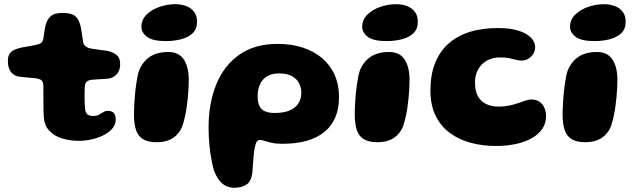

<svg xmlns="http://www.w3.org/2000/svg" viewBox="-20 -658 3042 914"><path d="M356.1 12.4Q313.5 12.4 275.6 1Q237.6 -10.4 213.6 -36.8Q189.5 -63.1 188.1 -107.8Q187.5 -119.6 187.2 -133.3Q187 -147 186.8 -161.6Q186.6 -176.2 186.6 -191.1Q186.5 -205.9 186.6 -220.6Q186.6 -235.4 186.5 -249Q186.4 -271.1 175 -277.7Q163.6 -284.2 145 -286Q134.9 -287 123.1 -287.9Q111.4 -288.8 99.1 -290Q86.8 -291.2 74 -292.5Q48 -295.8 32.8 -314.5Q17.5 -333.2 17.5 -367Q17.5 -390.6 26.4 -403.2Q35.4 -415.8 50.6 -421.9Q65.8 -428.1 83.5 -431.9Q105.5 -435.5 122.6 -438.8Q139.8 -442.1 153.5 -444.9Q167.6 -447.8 176.2 -454.4Q184.9 -461.1 187 -477.6Q188.8 -488.9 190.2 -500.4Q191.8 -512 193.7 -522.9Q195.6 -533.9 198.1 -542.4Q207.9 -571.5 224.9 -583.9Q241.9 -596.4 278 -596.4Q306.5 -596.4 323.3 -589.7Q340.1 -583 349.4 -568.8Q358.6 -554.5 364.2 -531Q366.5 -519.1 368 -510Q369.5 -500.9 370.6 -492.8Q371.8 -484.8 372.9 -477Q374.1 -469.2 375.4 -460.1Q377.5 -445 387.9 -437.1Q398.4 -429.2 413.5 -426.8Q426.4 -424.8 438.4 -423Q450.5 -421.2 462.1 -419.9Q473.8 -418.6 485 -416.8Q510.4 -413.2 531.2 -399.2Q552.1 -385.1 552.1 -351.5Q552.1 -322.2 535.1 -304Q518 -285.8 492.1 -283.1Q469.6 -281.6 448.6 -280.6Q427.5 -279.5 414.2 -278Q403.6 -276.9 394.6 -270.8Q385.5 -264.6 383.6 -245.6Q383.2 -235 382.9 -224Q382.5 -213 382.6 -202Q382.8 -191 382.8 -180.4Q382.9 -169.8 383.5 -159.9Q384.1 -150.1 384.9 -141.2Q386.5 -122.9 395 -114.4Q403.5 -106 425 -106Q440.6 -106 451.4 -112.1Q462.1 -118.2 471.8 -124.2Q481.4 -130.1 493.5 -130.1Q513.6 -130.1 522.2 -119.5Q530.8 -108.9 530.8 -88.4Q530.8 -64.8 514.8 -46.2Q498.9 -27.6 473.2 -14.6Q447.5 -1.5 416.8 5.4Q386.1 12.4 356.1 12.4Z M726.2 19Q683.2 19 659.6 3.8Q636 -11.4 626.9 -41Q617.8 -70.6 617.8 -113.4Q617.8 -129.1 618.6 -147.5Q619.4 -165.9 620.7 -185.2Q622 -204.5 624.1 -223.8Q626.2 -243 628.9 -260.9Q631.5 -278.9 634.6 -294.2Q637.8 -309.6 641.5 -320.8Q659 -364.6 693.2 -387.6Q727.5 -410.5 781.2 -410.5Q831.4 -410.5 855 -374.8Q878.6 -339 878.6 -277.4Q878.6 -259.4 877.5 -237.8Q876.4 -216.1 874.1 -193.4Q871.9 -170.6 868.7 -147.9Q865.5 -125.1 860.9 -104.7Q856.4 -84.2 851.2 -67.3Q846 -50.4 839.4 -39.2Q821.6 -9.8 793.7 4.6Q765.8 19 726.2 19ZM769 -462.4Q706.6 -462.4 679.9 -482.8Q653.1 -503.2 653.1 -529.9Q653.1 -564.4 677.9 -588.6Q702.6 -612.8 739.8 -625.4Q776.9 -638.1 814.5 -638.1Q842.2 -638.1 865.8 -629.4Q889.2 -620.8 903.6 -602.2Q918 -583.8 918 -554Q918 -520.4 897.4 -500.3Q876.8 -480.2 842.8 -471.3Q808.8 -462.4 769 -462.4Z M1094.4 235.8Q1071.4 235.8 1052.9 225.8Q1034.5 215.8 1020.8 196.6Q1007.1 177.4 997.6 149.9Q992.6 132.8 988.8 113.8Q984.9 94.8 981.9 74.5Q978.9 54.2 976.9 33.1Q975 12 973.9 -9.1Q972.9 -30.1 972.9 -50.9Q972.9 -166.5 1009.5 -256.4Q1046.1 -346.2 1119.4 -397.7Q1192.6 -449.1 1302.2 -449.1Q1366.4 -449.1 1419.8 -432Q1473.2 -414.9 1512.4 -382Q1551.5 -349.1 1572.7 -302.1Q1593.9 -255.1 1593.9 -195.4Q1593.9 -140.1 1575.9 -98.6Q1558 -57 1523.4 -29.2Q1488.8 -1.4 1439.1 12.6Q1389.4 26.5 1325.4 26.5Q1293.9 26.5 1272.9 21.8Q1252 17.1 1239.3 12.6Q1226.6 8.1 1218.9 8.1Q1209.4 8.1 1203.6 14.8Q1197.9 21.4 1194.9 36Q1191.9 46.2 1189.9 61.6Q1188 77 1186.4 94.4Q1184.8 111.8 1183.8 127.9Q1182.8 144.1 1182 156.1Q1178.2 202.9 1155.3 219.3Q1132.4 235.8 1094.4 235.8ZM1287.5 -120.2Q1332.1 -120.2 1360.1 -132.8Q1388.1 -145.2 1401.2 -167Q1414.4 -188.8 1414.4 -216.8Q1414.4 -239.8 1404.1 -260.8Q1393.8 -281.9 1370.5 -295.2Q1347.2 -308.6 1307.9 -308.6Q1283.5 -308.6 1264.6 -301.2Q1245.6 -293.8 1232.8 -279.6Q1219.9 -265.4 1213.2 -245.2Q1206.5 -225 1206.5 -199.1Q1206.5 -172.2 1214.4 -154.7Q1222.4 -137.1 1240.3 -128.7Q1258.2 -120.2 1287.5 -120.2Z M1777.2 19Q1734.2 19 1710.6 3.8Q1687 -11.4 1677.9 -41Q1668.8 -70.6 1668.8 -113.4Q1668.8 -129.1 1669.6 -147.5Q1670.4 -165.9 1671.7 -185.2Q1673 -204.5 1675.1 -223.8Q1677.2 -243 1679.9 -260.9Q1682.5 -278.9 1685.6 -294.2Q1688.8 -309.6 1692.5 -320.8Q1710 -364.6 1744.2 -387.6Q1778.5 -410.5 1832.2 -410.5Q1882.4 -410.5 1906 -374.8Q1929.6 -339 1929.6 -277.4Q1929.6 -259.4 1928.5 -237.8Q1927.4 -216.1 1925.1 -193.4Q1922.9 -170.6 1919.7 -147.9Q1916.5 -125.1 1911.9 -104.7Q1907.4 -84.2 1902.2 -67.3Q1897 -50.4 1890.4 -39.2Q1872.6 -9.8 1844.7 4.6Q1816.8 19 1777.2 19ZM1820 -462.4Q1757.6 -462.4 1730.9 -482.8Q1704.1 -503.2 1704.1 -529.9Q1704.1 -564.4 1728.9 -588.6Q1753.6 -612.8 1790.8 -625.4Q1827.9 -638.1 1865.5 -638.1Q1893.2 -638.1 1916.8 -629.4Q1940.2 -620.8 1954.6 -602.2Q1969 -583.8 1969 -554Q1969 -520.4 1948.4 -500.3Q1927.8 -480.2 1893.8 -471.3Q1859.8 -462.4 1820 -462.4Z M2341 36.9Q2278 36.9 2221.8 22Q2165.5 7.1 2122 -24.7Q2078.5 -56.5 2053.8 -106.7Q2029 -156.9 2029 -227.9Q2029 -300.9 2050.6 -356.1Q2072.1 -411.4 2113.5 -449Q2154.9 -486.6 2214.5 -505.6Q2274.1 -524.5 2349.8 -524.5Q2410.2 -524.5 2449.6 -511.6Q2488.9 -498.8 2508.2 -478.1Q2527.5 -457.4 2527.5 -433.5Q2527.5 -415.6 2518.2 -401Q2509 -386.4 2494.4 -378Q2479.8 -369.6 2463.8 -369.6Q2449.2 -369.6 2435.9 -373.4Q2422.6 -377.1 2404.9 -380.9Q2387.2 -384.6 2359.8 -384.6Q2333.5 -384.6 2311.9 -376.1Q2290.4 -367.6 2274.4 -351.8Q2258.5 -335.9 2249.8 -313.9Q2241.1 -292 2241.1 -265.4Q2241.1 -225.9 2254.9 -200.4Q2268.8 -175 2294.2 -162.8Q2319.6 -150.5 2354.2 -150.5Q2381.2 -150.5 2404.8 -155.6Q2428.2 -160.6 2447.9 -167.5Q2467.6 -174.4 2482.6 -179.4Q2497.6 -184.5 2507.2 -184.5Q2534.9 -184.5 2550.6 -172Q2566.4 -159.5 2572.9 -141.2Q2579.5 -122.9 2579.5 -105.4Q2579.5 -70.9 2561.4 -44.4Q2543.2 -17.9 2511 0.2Q2478.8 18.4 2435.2 27.6Q2391.8 36.9 2341 36.9Z M2766.8 19Q2723.8 19 2700.1 3.8Q2676.5 -11.4 2667.4 -41Q2658.2 -70.6 2658.2 -113.4Q2658.2 -129.1 2659.1 -147.5Q2659.9 -165.9 2661.2 -185.2Q2662.5 -204.5 2664.6 -223.8Q2666.8 -243 2669.4 -260.9Q2672 -278.9 2675.1 -294.2Q2678.2 -309.6 2682 -320.8Q2699.5 -364.6 2733.8 -387.6Q2768 -410.5 2821.8 -410.5Q2871.9 -410.5 2895.5 -374.8Q2919.1 -339 2919.1 -277.4Q2919.1 -259.4 2918 -237.8Q2916.9 -216.1 2914.6 -193.4Q2912.4 -170.6 2909.2 -147.9Q2906 -125.1 2901.4 -104.7Q2896.9 -84.2 2891.7 -67.3Q2886.5 -50.4 2879.9 -39.2Q2862.1 -9.8 2834.2 4.6Q2806.2 19 2766.8 19ZM2809.5 -462.4Q2747.1 -462.4 2720.4 -482.8Q2693.6 -503.2 2693.6 -529.9Q2693.6 -564.4 2718.4 -588.6Q2743.1 -612.8 2780.2 -625.4Q2817.4 -638.1 2855 -638.1Q2882.8 -638.1 2906.2 -629.4Q2929.8 -620.8 2944.1 -602.2Q2958.5 -583.8 2958.5 -554Q2958.5 -520.4 2937.9 -500.3Q2917.2 -480.2 2883.2 -471.3Q2849.2 -462.4 2809.5 -462.4Z"/></svg>

Font: Gluten Thin
Style: Regular
Weight: 100
Designer: Tyler Finck
Foundry: Etcetera Type Company
Version: Version 1.300